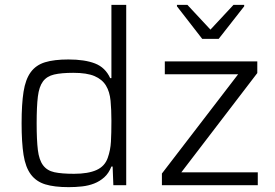

<svg xmlns="http://www.w3.org/2000/svg" viewBox="-20 -763 1135 791"><path d="M69 0ZM69 0ZM263 8Q204 8 166.5 -3.5Q129 -15 107 -44.5Q85 -74 77 -125Q69 -176 69 -255Q69 -334 77 -385Q85 -436 106.5 -465.5Q128 -495 165.5 -506.5Q203 -518 262 -518Q329 -518 371.5 -501.5Q414 -485 434 -441H439V-743H500V0H447L444 -77H439Q428 -49 409.5 -32.5Q391 -16 368 -7Q345 2 318 5Q291 8 263 8ZM285 -47Q343 -47 377.5 -62.5Q412 -78 424 -113Q435 -144 437 -179Q439 -214 439 -265Q439 -311 435.5 -348Q432 -385 416.5 -410.5Q401 -436 369.5 -449.5Q338 -463 282 -463Q233 -463 203 -456Q173 -449 157 -427.5Q141 -406 136 -365Q131 -324 131 -255Q131 -186 136 -145Q141 -104 157.5 -82Q174 -60 204 -53.5Q234 -47 285 -47ZM647 0V-48L961 -457H659V-510H1040V-462L727 -53H1042V0ZM709 -603ZM813 -603 709 -737V-743H752L847 -641L942 -743H986V-737L881 -603Z"/></svg>

Font: Azeri Sans Light
Style: Regular
Weight: 300
Designer: Hector Gatti & Omnibus-Type (original fonts) / Cristiano Sobral (main changes and remastering)
Version: Version 1.000; ttfautohint (v1.6)